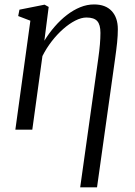

<svg xmlns="http://www.w3.org/2000/svg" viewBox="-20 -570 594 844"><path d="M332.5 253.5 412 -313Q417 -348 419.2 -375Q421.5 -402 421.5 -425.5Q421.5 -461.5 407.5 -477.2Q393.5 -493 360 -493Q337.5 -493 311 -479.5Q284.5 -466 257.8 -442.5Q231 -419 207.2 -388.2Q183.5 -357.5 166.5 -323.5L122 0H47.5L113.5 -479L60 -499.5L65.5 -527.5L176 -549.5L194 -539.5L175 -391Q195.5 -424.5 220.8 -453.5Q246 -482.5 274.2 -504.2Q302.5 -526 332.5 -538.2Q362.5 -550.5 393.5 -550.5Q444 -550.5 471 -521.5Q498 -492.5 498 -441.5Q498 -414.5 494.8 -382.8Q491.5 -351 485.5 -309L406.5 253.5Z"/></svg>

Font: Merriweather 60pt Light
Style: Italic
Weight: 300
Italic angle: -7.8°
Version: Version 2.101